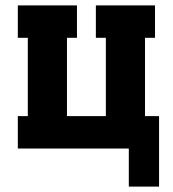

<svg xmlns="http://www.w3.org/2000/svg" viewBox="-20 -550 640 711"><path d="M457 141V0H46V-120H83V-410H46V-530H265V-410H228V-120H372V-410H335V-530H554V-410H517V-120H569V141Z"/></svg>

Font: Iosevka Curly Slab HvEx
Style: Regular
Weight: 900
Width: 7
Monospace: yes
Designer: Belleve Invis
Foundry: Belleve Invis
Version: Version 11.1.0; ttfautohint (v1.8.3)